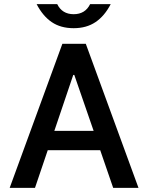

<svg xmlns="http://www.w3.org/2000/svg" viewBox="-20 -913 717 933"><path d="M467 -183H212L150 0H27L283 -700H397L653 0H530ZM435 -277 341 -549H336L244 -277ZM158 -893H258Q282 -844 338 -844Q394 -844 418 -893H518Q488 -835 444 -805.5Q400 -776 338 -776Q275 -776 231.5 -805.5Q188 -835 158 -893Z"/></svg>

Font: Be Vietnam SemiBold
Style: Regular
Weight: 600
Designer: Gabriel Lam
Foundry: TypeRant
Version: Version 4.000